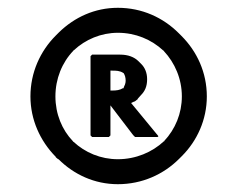

<svg xmlns="http://www.w3.org/2000/svg" viewBox="-20 -862 607 492"><path d="M268 -630H263V-681H268C277 -681 287 -681 296 -675H297V-674C300 -670 302 -663 302 -655C302 -648 299 -642 297 -638V-636H295C287 -631 278 -630 268 -630ZM216 -722 212 -718V-515L216 -511H259L263 -515V-592L321 -516L326 -511H384L386 -513L316 -598L322 -601C326 -602 327 -603 333 -608V-609L341 -618C351 -628 357 -640 357 -659C357 -676 351 -689 342 -698L335 -705C324 -716 308 -722 288 -722ZM122 -615C122 -660 139 -702 168 -732V-733H169C199 -761 239 -778 282 -778C327 -778 368 -761 399 -732H400V-731C428 -701 446 -660 446 -615C446 -571 429 -531 401 -501V-500H400C370 -472 328 -454 282 -454C238 -454 198 -471 168 -499H167V-500C139 -529 122 -570 122 -615ZM58 -615C58 -555 83 -501 122 -461L123 -460V-459L129 -454H130C169 -415 222 -390 282 -390C344 -390 399 -415 439 -455L446 -462C485 -501 510 -555 510 -615C510 -676 485 -730 445 -770L438 -777C398 -817 344 -842 282 -842C223 -842 171 -818 131 -779L123 -771C83 -731 58 -676 58 -615Z"/></svg>

Font: Hussar Woodtype
Style: Bd
Weight: 900
Foundry: Cannot Into Space Fonts
Version: Version 1.07